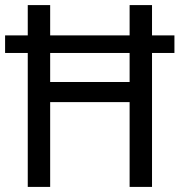

<svg xmlns="http://www.w3.org/2000/svg" viewBox="-21 -734 706 754"><path d="M88 0H176V-333H488V0H576V-526H664V-595H576V-714H488V-595H176V-714H88V-595H-1V-526H88ZM176 -412V-526H488V-412Z"/></svg>

Font: Noto Sans Malayalam SemiCondensed
Style: Regular
Weight: 400
Width: 4
Designer: Jelle Bosma - Monotype Design Team
Foundry: Monotype Imaging Inc.
Version: Version 2.104